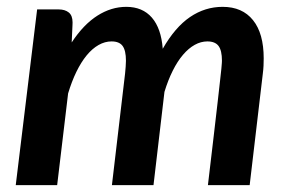

<svg xmlns="http://www.w3.org/2000/svg" viewBox="-20 -541 830 561"><path d="M26 0 88.5 -513.5H151Q170 -513.5 181 -504.5Q192 -495.5 192 -476V-474.5Q192 -473.5 191.8 -467.8Q191.5 -462 191 -450.2Q190.5 -438.5 189.5 -417Q224 -469.5 264.5 -495.2Q305 -521 349 -521Q396.5 -521 423.8 -489.5Q451 -458 455.5 -398.5Q491.5 -461.5 535.2 -491.2Q579 -521 630.5 -521Q688 -521 719.2 -482.2Q750.5 -443.5 750.5 -370.5Q750.5 -360.5 750 -349.2Q749.5 -338 748 -326.5L709.5 0H587.5Q597.5 -85 604.5 -144.2Q611.5 -203.5 616 -243.2Q620.5 -283 623 -305.5Q625.5 -328 626.8 -340.2Q628 -352.5 628.2 -356.8Q628.5 -361 628.5 -363.5Q628.5 -393.5 618.5 -406.8Q608.5 -420 586 -420Q567 -420 549 -410Q531 -400 514.8 -381Q498.5 -362 484.8 -334.5Q471 -307 460.5 -272.5L428.5 0H307L345.5 -326.5Q346.5 -337 347.2 -346.2Q348 -355.5 348 -363.5Q348 -393.5 338.2 -406.8Q328.5 -420 306 -420Q286.5 -420 268 -409.5Q249.5 -399 233.2 -379.2Q217 -359.5 203.2 -331.2Q189.5 -303 179 -268L147 0Z"/></svg>

Font: Lato TR
Style: Bold Italic
Weight: 700
Italic angle: -12°
Designer: Lukasz Dziedzic
Foundry: tyPoland Lukasz Dziedzic
Version: Version 1.104 2013